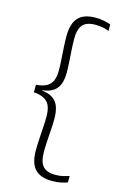

<svg xmlns="http://www.w3.org/2000/svg" viewBox="-122 -730 578 904"><g transform="rotate(15 167.0 -278.0)"><path d="M302 -663V-631.5Q289.5 -636.5 272.8 -640Q256 -643.5 235.5 -643.5Q193 -643.5 174.2 -622.5Q155.5 -601.5 155.5 -553.5Q155.5 -532 157.2 -503.2Q159 -474.5 161 -444.8Q163 -415 163 -390.5Q163 -359.5 154.8 -336.2Q146.5 -313 127 -299Q107.5 -285 73 -281V-274.5L71.5 -279.5Q107 -275.5 126.8 -261.2Q146.5 -247 154.8 -223.2Q163 -199.5 163 -167.5Q163 -142.5 161 -112.5Q159 -82.5 157.2 -53.5Q155.5 -24.5 155.5 -3Q155.5 45.5 174.2 66.8Q193 88 235.5 88Q256.5 88 273 84Q289.5 80 302 75.5V107Q287.5 112.5 268.8 116.2Q250 120 228.5 120Q171 120 144 91.2Q117 62.5 117 1Q117 -24 118.8 -54.2Q120.5 -84.5 122.5 -113.8Q124.5 -143 124.5 -165Q124.5 -194.5 117.2 -214.8Q110 -235 91.2 -246.8Q72.5 -258.5 37.5 -261.5V-298Q72.5 -301 91.2 -312.5Q110 -324 117.2 -344Q124.5 -364 124.5 -392Q124.5 -414.5 122.5 -443.8Q120.5 -473 118.8 -502.8Q117 -532.5 117 -556.5Q117 -618 143.8 -647Q170.5 -676 228.5 -676Q250 -676 268.8 -672.2Q287.5 -668.5 302 -663Z"/></g></svg>

Font: Anek Bangla Medium ExtraLight
Style: Regular
Weight: 250
Version: Version 1.003